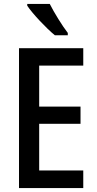

<svg xmlns="http://www.w3.org/2000/svg" viewBox="-20 -960 493 980"><path d="M234 -940H119V-931C145 -891 218 -814 260 -780H326V-792C298 -828 256 -896 234 -940ZM405 0V-90H180V-328H391V-416H180V-625H405V-714H77V0Z"/></svg>

Font: Noto Sans Devanagari Condensed Medium
Style: Regular
Weight: 500
Width: 3
Designer: Jelle Bosma - Monotype Design Team
Foundry: Monotype Imaging Inc.
Version: Version 2.004